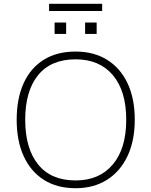

<svg xmlns="http://www.w3.org/2000/svg" viewBox="-20 -985 799 1013"><path d="M68 -353Q68 -465 104.5 -545.5Q141 -626 210.5 -669.5Q280 -713 379 -713Q475 -713 545 -669.5Q615 -626 653 -545.5Q691 -465 691 -354Q691 -242 652.5 -161Q614 -80 544 -36Q474 8 379 8Q281 8 211.5 -36Q142 -80 105 -161Q68 -242 68 -353ZM113 -353Q113 -202 181 -117.5Q249 -33 379 -33Q504 -33 575 -117Q646 -201 646 -353Q646 -505 575.5 -588.5Q505 -672 379 -672Q249 -672 181 -588.5Q113 -505 113 -353ZM239 -927V-965H519V-927ZM268 -806V-866H329V-806ZM429 -806V-866H490V-806Z"/></svg>

Font: Mulish ExtraLight ExtraLight
Style: Regular
Weight: 250
Version: Version 3.603